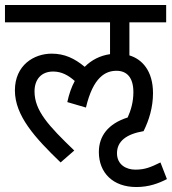

<svg xmlns="http://www.w3.org/2000/svg" viewBox="-20 -642 692 773"><path d="M378 -30C378 53 434 111 529 111C580 111 619 96 652 79L626 12C587 31 564 41 525 41C488 41 451 21 451 -25C451 -73 488 -102 558 -114C580 -158 596 -210 596 -267C596 -358 551 -404 501 -419V-552H649V-622H0V-552H423V-424C383 -418 349 -401 321 -373C280 -407 240 -426 188 -426C117 -426 40 -380 40 -278C40 -176 121 -87 224 12L279 -36C176 -135 119 -196 119 -274C119 -321 145 -354 194 -354C228 -354 255 -339 281 -316C268 -292 258 -264 251 -231L326 -209C355 -332 405 -357 449 -357C489 -357 517 -332 517 -271C517 -231 507 -198 494 -169C415 -144 378 -94 378 -30Z"/></svg>

Font: Noto Sans Devanagari UI SemiCondensed
Style: Regular
Weight: 400
Width: 4
Designer: Jelle Bosma - Monotype Design Team
Foundry: Monotype Imaging Inc.
Version: Version 2.003